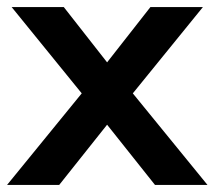

<svg xmlns="http://www.w3.org/2000/svg" viewBox="-30 -525 609 545"><path d="M347 -260 559 0H410L274 -171L138 0H-10L202 -260L3 -505H151L274 -348L397 -505H546Z"/></svg>

Font: Muli-Bold
Style: Bold
Weight: 700
Version: Version 2.000